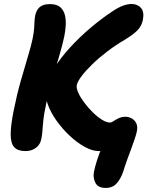

<svg xmlns="http://www.w3.org/2000/svg" viewBox="-20 -731 725 944"><path d="M499.4 193Q462.2 193 449.4 168.5Q436.6 144 441.6 116Q445.8 92.2 457.1 56.7Q468.4 21.2 484.2 -13.4L548.8 -12.8Q528.2 -2.4 511.2 4.7Q494.2 11.8 465.4 11.8Q434 11.8 396.3 -9Q358.6 -29.8 322.4 -63.8Q286.2 -97.8 257.1 -138.8Q228 -179.8 213.6 -221.8Q199.2 -263.8 206.2 -299.4Q215.6 -346.4 247.1 -397Q278.6 -447.6 325 -498.1Q371.4 -548.6 425.6 -594.5Q479.8 -640.4 534.6 -676.4Q562 -694.8 584.8 -703.1Q607.6 -711.4 626.6 -711.4Q656.6 -711.4 673.4 -691.8Q690.2 -672.2 682.4 -632.8Q676.2 -602.2 654.7 -580.8Q633.2 -559.4 591.2 -534.2Q547.8 -508.8 507.2 -477.8Q466.6 -446.8 434 -415.2Q401.4 -383.6 381.2 -356.7Q361 -329.8 357.4 -312.6Q354.8 -297.6 365.1 -274.7Q375.4 -251.8 394.4 -226.4Q413.4 -201 436.1 -178.7Q458.8 -156.4 481.2 -142.4Q503.6 -128.4 521 -128.4Q526.2 -128.4 533.4 -132.7Q540.6 -137 549.9 -142.7Q559.2 -148.4 570.9 -152.7Q582.6 -157 596.4 -157Q612 -157 627 -149.1Q642 -141.2 650 -124.9Q658 -108.6 652.6 -84Q649.2 -68.6 642.2 -47.3Q635.2 -26 625.4 -0.3Q615.6 25.4 605.6 53.2Q595.6 81 586.6 110.4Q574.6 146.4 554.6 169.7Q534.6 193 499.4 193ZM105 11.8Q67.6 11.8 50.1 -7.2Q32.6 -26.2 32.5 -70.1Q32.4 -114 47.2 -187Q62.4 -263.8 81.7 -331.8Q101 -399.8 117.2 -453.3Q133.4 -506.8 140.2 -540Q146.4 -571.4 147.8 -590.6Q149.2 -609.8 149.6 -624.6Q150 -639.4 153.2 -655.2Q158.8 -682 175.5 -696.4Q192.2 -710.8 225.6 -710.8Q259.6 -710.8 276.6 -695.4Q293.6 -680 299.3 -655.9Q305 -631.8 303 -603.9Q301 -576 296 -552Q287.2 -509 270.1 -452.3Q253 -395.6 234.2 -330.9Q215.4 -266.2 202.8 -199.4Q196.6 -169.4 194 -148.1Q191.4 -126.8 190.4 -110.8Q189.4 -94.8 188 -80.1Q186.6 -65.4 183.4 -48.6Q178 -20.2 156.7 -4.2Q135.4 11.8 105 11.8Z"/></svg>

Font: Shantell Sans Light
Style: Italic
Weight: 300
Italic angle: -11°
Designer: Stephen Nixon, Anya Danilova, Shantell Martin
Foundry: Arrow Type
Version: Version 1.008;[ac192a2d6]